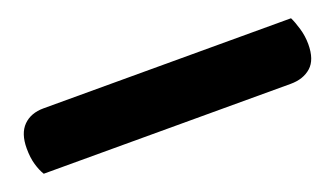

<svg xmlns="http://www.w3.org/2000/svg" viewBox="-28 -50 544 312"><g transform="rotate(-20 244.0 106.0)"><path d="M12 156Q7 148 3.5 136Q0 124 0 108Q0 82 13 69Q26 56 48 56H476Q480 64 484 77.5Q488 91 488 105Q488 132 474.5 144Q461 156 439 156Z"/></g></svg>

Font: Baloo Tammudu 2 SemiBold
Style: Regular
Weight: 600
Designer: Maithili Shingre, Omkar Shende and Ek Type
Foundry: Ek Type
Version: Version 1.640;hotconv 1.0.111;makeotfexe 2.5.65597; ttfautoh